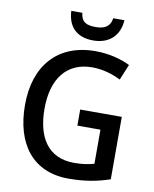

<svg xmlns="http://www.w3.org/2000/svg" viewBox="-99 -998 868 1082"><g transform="rotate(10 335.0 -457.0)"><path d="M524 -924H460C453 -873 418 -858 371 -858C318 -858 289 -871 283 -924H220C224 -834 275 -781 370 -781C463 -781 519 -837 524 -924ZM366 -385V-293H498V-98C468 -89 431 -83 384 -83C232 -83 167 -194 167 -356C167 -527 247 -631 392 -631C452 -631 508 -614 556 -590L593 -680C537 -707 469 -724 394 -724C176 -724 55 -579 55 -358C55 -132 165 10 368 10C458 10 532 -3 604 -28V-385Z"/></g></svg>

Font: Noto Sans Bengali SemiCondensed Medium
Style: Regular
Weight: 500
Width: 4
Designer: Joana Ranito - Universal Thirst; Jelle Bosma - Monotype Design Team
Foundry: Universal Thirst ehf.
Version: Version 3.000